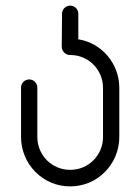

<svg xmlns="http://www.w3.org/2000/svg" viewBox="-20 -51 500 684"><path d="M230 -31C214 -31 201 -18 201 -2L200 115C200 131 213 145 229 145H231C295 145 347 197 347 262V437C347 502 295 554 231 554H229C165 554 113 502 113 437V262V261C113 245 100 232 84 232C68 232 55 245 55 261V262V437C55 534 133 613 229 613H231C327 613 405 534 405 437V262C405 175 342 102 259 89V-1V-2C259 -18 246 -31 230 -31Z"/></svg>

Font: bauhaus_2017
Style: _regular
Weight: 400
Version: Version 1.0